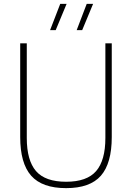

<svg xmlns="http://www.w3.org/2000/svg" viewBox="-20 -964 682 993"><path d="M322 9Q198 9 141.2 -55.2Q84.5 -119.5 84.5 -255.5V-740H118.5V-250.5Q118.5 -134.5 166.2 -79.2Q214 -24 322 -24Q429.5 -24 477.2 -79.2Q525 -134.5 525 -250.5V-740H558V-255.5Q558 -119.5 501.8 -55.2Q445.5 9 322 9ZM376.5 -808 428.5 -944H461.5L405 -808ZM239 -808 291.5 -944H324.5L268 -808Z"/></svg>

Font: Encode Sans Semi Condensed Thin
Style: Regular
Weight: 100
Width: 4
Designer: Multiple Designers
Foundry: Impallari Type
Version: Version 3.000; ttfautohint (v1.8.3) -l 8 -r 50 -G 200 -x 14 